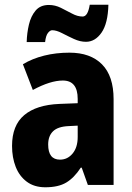

<svg xmlns="http://www.w3.org/2000/svg" viewBox="-20 -783 558 813"><path d="M274 -560Q363 -560 412 -510.5Q461 -461 461 -363V0H352L326 -73H322Q294 -30 260.5 -10Q227 10 172 10Q125 10 93.5 -13.5Q62 -37 46.5 -76.5Q31 -116 31 -165Q31 -252 82.5 -295.5Q134 -339 232 -343L309 -346V-364Q309 -442 246 -442Q193 -442 119 -402L77 -511Q117 -535 167 -547.5Q217 -560 274 -560ZM270 -249Q225 -247 204.5 -227Q184 -207 184 -171Q184 -107 234 -107Q266 -107 287.5 -133Q309 -159 309 -203V-251ZM439 -763Q437 -684 410 -645Q383 -606 344 -606Q319 -606 293 -618Q267 -630 243 -642.5Q219 -655 201 -655Q192 -655 183 -643.5Q174 -632 171 -605H93Q94 -643 102.5 -679Q111 -715 131 -738.5Q151 -762 187 -762Q213 -762 237.5 -750Q262 -738 285 -725.5Q308 -713 330 -713Q352 -713 360 -763Z"/></svg>

Font: Noto Sans Thai Cond ExtBd
Style: Regular
Weight: 800
Width: 3
Designer: Monotype Design Team
Foundry: Monotype Imaging Inc.
Version: Version 2.002; ttfautohint (v1.8.4.7-5d5b)